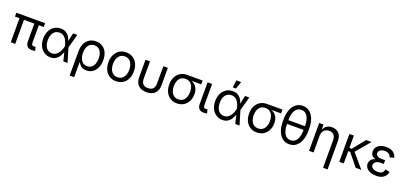

<svg xmlns="http://www.w3.org/2000/svg" viewBox="36 -2044 7453 3532"><g transform="rotate(20 3762.5 -278.5)"><path d="M521 3.9Q459.5 3.9 429.2 -29.1Q398.9 -62 398.9 -121.1V-471.2H196.3V0H108.4V-471.2H20V-545.9H583V-471.2H486.8V-143.1Q486.8 -105 495.8 -89.6Q504.9 -74.2 532.2 -74.2Q546.4 -74.2 553.7 -75.2Q561 -76.2 567.4 -78.1L585 -4.4Q574.2 -1.5 557.4 1.2Q540.5 3.9 521 3.9Z M885.7 11.7Q815.4 11.7 761.2 -24.4Q707 -60.5 676.5 -124.3Q646 -188 646 -270.5Q646 -354 677 -417.5Q708 -481 763.2 -516.8Q818.4 -552.7 889.6 -552.7Q952.6 -552.7 993.9 -527.1Q1035.2 -501.5 1059.1 -462.2Q1083 -422.9 1094.7 -381.8L1129.9 -545.9H1212.9L1138.7 -272.9L1220.7 0H1137.7L1096.7 -167.5Q1083.5 -125.5 1058.3 -84.2Q1033.2 -43 991.2 -15.6Q949.2 11.7 885.7 11.7ZM1071.3 -272.9 1070.8 -274.4Q1064.5 -300.3 1053 -334Q1041.5 -367.7 1021.7 -399.9Q1002 -432.1 970.2 -453.1Q938.5 -474.1 892.1 -474.1Q819.8 -474.1 777.6 -419.4Q735.4 -364.7 735.4 -270Q735.4 -176.8 776.6 -121.8Q817.9 -66.9 887.2 -66.9Q932.6 -66.9 964.8 -88.4Q997.1 -109.9 1018.6 -142.8Q1040 -175.8 1052.5 -210.4Q1064.9 -245.1 1070.8 -271.5Z M1336.4 204.1V-272.5Q1336.4 -358.4 1366.5 -421.4Q1396.5 -484.4 1450.7 -518.6Q1504.9 -552.7 1578.6 -552.7Q1652.3 -552.7 1706.5 -518.8Q1760.7 -484.9 1790.8 -421.9Q1820.8 -358.9 1820.8 -272.5Q1820.8 -186.5 1791.5 -122.6Q1762.2 -58.6 1710.2 -23.4Q1658.2 11.7 1590.3 11.7Q1538.1 11.7 1506.3 -6.1Q1474.6 -23.9 1457.5 -46.6Q1440.4 -69.3 1431.2 -84.5H1424.3V204.1ZM1576.7 -66.9Q1627.9 -66.9 1662.4 -94.2Q1696.8 -121.6 1714.1 -168.2Q1731.4 -214.8 1731.4 -272.9Q1731.4 -329.1 1714.8 -374.8Q1698.2 -420.4 1664.3 -447.3Q1630.4 -474.1 1578.1 -474.1Q1502.9 -474.1 1463.1 -418.9Q1423.3 -363.8 1423.3 -272.9Q1423.3 -182.6 1462.9 -124.8Q1502.4 -66.9 1576.7 -66.9Z M2170.9 11.7Q2096.7 11.7 2040.8 -23.4Q1984.9 -58.6 1953.6 -122.1Q1922.4 -185.5 1922.4 -269.5Q1922.4 -355 1953.6 -418.7Q1984.9 -482.4 2040.8 -517.6Q2096.7 -552.7 2170.9 -552.7Q2245.6 -552.7 2301.8 -517.6Q2357.9 -482.4 2389.2 -418.7Q2420.4 -355 2420.4 -269.5Q2420.4 -185.5 2389.2 -122.1Q2357.9 -58.6 2301.8 -23.4Q2245.6 11.7 2170.9 11.7ZM2170.9 -66.9Q2226.1 -66.9 2261.7 -95.2Q2297.4 -123.5 2314.5 -169.7Q2331.5 -215.8 2331.5 -269.5Q2331.5 -323.7 2314.5 -370.4Q2297.4 -417 2261.7 -445.6Q2226.1 -474.1 2170.9 -474.1Q2116.2 -474.1 2081.1 -445.6Q2045.9 -417 2028.8 -370.6Q2011.7 -324.2 2011.7 -269.5Q2011.7 -215.8 2028.8 -169.7Q2045.9 -123.5 2081.1 -95.2Q2116.2 -66.9 2170.9 -66.9Z M2766.6 9.8Q2662.1 9.8 2605.2 -45.9Q2548.3 -101.6 2548.3 -204.1V-545.9H2636.2V-208.5Q2636.2 -70.3 2766.6 -70.3Q2897 -70.3 2897 -208.5V-545.9H2985.4V-204.1Q2985.4 -101.6 2928.5 -45.9Q2871.6 9.8 2766.6 9.8Z M3361.8 11.7Q3287.6 11.7 3231.4 -23.7Q3175.3 -59.1 3144.3 -122.3Q3113.3 -185.5 3113.3 -269.5Q3113.3 -353.5 3144.5 -415.5Q3175.8 -477.5 3231.7 -511.7Q3287.6 -545.9 3361.8 -545.9H3666.5V-471.2H3474.6Q3538.1 -448.2 3574.7 -394.8Q3611.3 -341.3 3611.3 -256.8Q3611.3 -179.2 3580.1 -118.4Q3548.8 -57.6 3492.7 -22.9Q3436.5 11.7 3361.8 11.7ZM3361.8 -467.3Q3307.1 -467.3 3272 -440.4Q3236.8 -413.6 3219.7 -368.7Q3202.6 -323.7 3202.6 -269.5Q3202.6 -215.8 3219.7 -169.4Q3236.8 -123 3272 -95Q3307.1 -66.9 3361.8 -66.9Q3417 -66.9 3452.6 -95.2Q3488.3 -123.5 3505.4 -169.7Q3522.5 -215.8 3522.5 -269.5Q3522.5 -323.7 3505.4 -368.7Q3488.3 -413.6 3452.6 -440.4Q3417 -467.3 3361.8 -467.3Z M3886.2 3.9Q3824.7 3.9 3794.2 -29.1Q3763.7 -62 3763.7 -121.1V-545.9H3851.6V-143.1Q3851.6 -105.5 3860.6 -90.1Q3869.6 -74.7 3897 -74.7Q3911.1 -74.7 3918.5 -75.7Q3925.8 -76.7 3932.1 -78.6L3949.7 -4.4Q3938 -1 3920.9 1.5Q3903.8 3.9 3886.2 3.9Z M4252.4 11.7Q4182.1 11.7 4127.9 -24.4Q4073.7 -60.5 4043.2 -124.3Q4012.7 -188 4012.7 -270.5Q4012.7 -354 4043.7 -417.5Q4074.7 -481 4129.9 -516.8Q4185.1 -552.7 4256.3 -552.7Q4319.3 -552.7 4360.6 -527.1Q4401.9 -501.5 4425.8 -462.2Q4449.7 -422.9 4461.4 -381.8L4496.6 -545.9H4579.6L4505.4 -272.9L4587.4 0H4504.4L4463.4 -167.5Q4450.2 -125.5 4425 -84.2Q4399.9 -43 4357.9 -15.6Q4315.9 11.7 4252.4 11.7ZM4438 -272.9 4437.5 -274.4Q4431.2 -300.3 4419.7 -334Q4408.2 -367.7 4388.4 -399.9Q4368.7 -432.1 4336.9 -453.1Q4305.2 -474.1 4258.8 -474.1Q4186.5 -474.1 4144.3 -419.4Q4102.1 -364.7 4102.1 -270Q4102.1 -176.8 4143.3 -121.8Q4184.6 -66.9 4253.9 -66.9Q4299.3 -66.9 4331.5 -88.4Q4363.8 -109.9 4385.3 -142.8Q4406.7 -175.8 4419.2 -210.4Q4431.6 -245.1 4437.5 -271.5ZM4231.4 -617.2 4248 -760.7H4342.3L4292.5 -617.2Z M4925.3 11.7Q4851.1 11.7 4794.9 -23.7Q4738.8 -59.1 4707.8 -122.3Q4676.8 -185.5 4676.8 -269.5Q4676.8 -353.5 4708 -415.5Q4739.3 -477.5 4795.2 -511.7Q4851.1 -545.9 4925.3 -545.9H5230V-471.2H5038.1Q5101.6 -448.2 5138.2 -394.8Q5174.8 -341.3 5174.8 -256.8Q5174.8 -179.2 5143.6 -118.4Q5112.3 -57.6 5056.2 -22.9Q5000 11.7 4925.3 11.7ZM4925.3 -467.3Q4870.6 -467.3 4835.4 -440.4Q4800.3 -413.6 4783.2 -368.7Q4766.1 -323.7 4766.1 -269.5Q4766.1 -215.8 4783.2 -169.4Q4800.3 -123 4835.4 -95Q4870.6 -66.9 4925.3 -66.9Q4980.5 -66.9 5016.1 -95.2Q5051.8 -123.5 5068.8 -169.7Q5085.9 -215.8 5085.9 -269.5Q5085.9 -323.7 5068.8 -368.7Q5051.8 -413.6 5016.1 -440.4Q4980.5 -467.3 4925.3 -467.3Z M5560.5 11.7Q5483.4 11.7 5427 -32.2Q5370.6 -76.2 5340.1 -156.5Q5309.6 -236.8 5309.6 -347.2V-380.4Q5309.6 -490.7 5340.1 -571Q5370.6 -651.4 5427 -695.3Q5483.4 -739.3 5560.5 -739.3Q5637.7 -739.3 5694.1 -695.3Q5750.5 -651.4 5781 -571Q5811.5 -490.7 5811.5 -380.4V-347.2Q5811.5 -236.8 5781 -156.5Q5750.5 -76.2 5694.1 -32.2Q5637.7 11.7 5560.5 11.7ZM5398.4 -400.4H5722.7Q5722.2 -525.4 5680.2 -593Q5638.2 -660.6 5560.5 -660.6Q5482.9 -660.6 5440.9 -593Q5398.9 -525.4 5398.4 -400.4ZM5560.5 -66.9Q5638.2 -66.9 5680.2 -134.5Q5722.2 -202.1 5722.7 -327.1H5398.4Q5398.9 -202.1 5440.9 -134.5Q5482.9 -66.9 5560.5 -66.9Z M6036.1 -327.1V0H5948.2V-545.9H6032.7L6033.2 -444.8Q6059.6 -502.9 6102.3 -527.8Q6145 -552.7 6200.2 -552.7Q6283.2 -552.7 6334.2 -501.5Q6385.3 -450.2 6385.3 -346.7V204.1H6296.9V-339.4Q6296.9 -402.3 6263.9 -438Q6231 -473.6 6173.8 -473.6Q6114.7 -473.6 6075.4 -435.3Q6036.1 -397 6036.1 -327.1Z M6627.4 -545.9V-303.7H6672.4L6867.2 -545.9H6974.1L6740.2 -271L6971.2 0H6861.8L6665 -241.2H6627.4V0H6539.6V-545.9Z M7263.2 9.8Q7199.7 9.8 7149.2 -9.8Q7098.6 -29.3 7069.6 -64.7Q7040.5 -100.1 7040.5 -147.5Q7040.5 -170.4 7049.6 -194.8Q7058.6 -219.2 7082.3 -240.2Q7106 -261.2 7148.9 -272.9Q7108.9 -284.2 7087.9 -303.7Q7066.9 -323.2 7059.1 -346.4Q7051.3 -369.6 7051.3 -392.1Q7051.3 -467.8 7109.9 -510.3Q7168.5 -552.7 7261.7 -552.7Q7347.7 -552.7 7397.5 -517.1Q7447.3 -481.4 7465.3 -416.5L7381.3 -393.6Q7370.1 -431.6 7341.8 -453.4Q7313.5 -475.1 7261.2 -475.1Q7206.5 -475.1 7173.6 -451.7Q7140.6 -428.2 7140.6 -390.6Q7140.6 -357.9 7169.7 -337.4Q7198.7 -316.9 7256.8 -316.9H7322.3V-243.2H7256.8Q7199.7 -243.2 7166.5 -217Q7133.3 -190.9 7133.3 -153.3Q7133.3 -115.7 7169.7 -92.3Q7206.1 -68.8 7267.1 -68.8Q7325.7 -68.8 7351.8 -92Q7377.9 -115.2 7388.7 -159.7L7475.1 -140.1Q7459.5 -71.3 7407.2 -30.8Q7355 9.8 7263.2 9.8Z"/></g></svg>

Font: Inter
Style: Regular
Weight: 400
Designer: Rasmus Andersson
Foundry: rsms
Version: Version 4.001;git-9221beed3